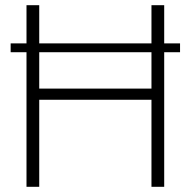

<svg xmlns="http://www.w3.org/2000/svg" viewBox="-20 -719 734 739"><path d="M21 -518V-552H673V-518ZM82 0V-699H131V-378H563V-699H612V0H563V-335H131V0Z"/></svg>

Font: MuseoModerno Thin ExtraLight
Style: Regular
Weight: 250
Version: Version 1.002